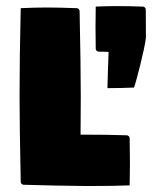

<svg xmlns="http://www.w3.org/2000/svg" viewBox="-20 -613 511 637"><path d="M44.9 -293Q44.9 -429.7 48.8 -585.9Q95.2 -588.1 134.3 -588.1Q174.6 -588.1 234.4 -585.9Q238.3 -585.9 241.2 -583Q244.1 -580.1 244.1 -576.2Q248 -392.6 248 -293Q248 -228 247.3 -166.3H251.5Q340.6 -166.3 400.4 -164.1Q404.3 -164.1 407.2 -161.1Q410.2 -158.2 410.2 -154.3Q411.1 -94.7 411.1 -69.8Q411.1 -31.5 410.2 2Q363.8 4.2 266.1 4.2Q241.9 4.2 163.2 2.6Q84.5 1 58.6 0Q54.7 0 51.8 -2.9Q48.8 -5.9 48.8 -9.8Q44.9 -193.4 44.9 -293ZM296.9 -523.9Q296.9 -555.9 297.6 -591.1Q333.3 -592.8 369.9 -592.8Q402.1 -592.8 453.9 -591.1Q457.8 -591.1 460.7 -588.1Q463.6 -585.2 463.6 -581.3Q463.6 -564.5 463.9 -533.6Q464.1 -502.7 464.1 -487.5Q460.4 -458.3 445.7 -399Q430.9 -339.8 424.6 -322.5Q383.3 -320.6 336.4 -320.6Q336.4 -325.9 338 -375.7Q339.6 -425.5 340.3 -440.9Q321 -440.9 307.4 -441.7Q303.2 -441.9 300.4 -444.7Q297.6 -447.5 297.6 -451.4Q296.9 -489.7 296.9 -523.9Z"/></svg>

Font: Digitalt
Style: Medium
Weight: 500
Designer: gluk
Foundry: gluk
Version: Version 0.60